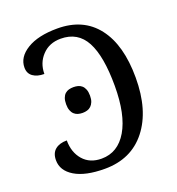

<svg xmlns="http://www.w3.org/2000/svg" viewBox="-133 -832 878 951"><g transform="rotate(-20 306.5 -357.0)"><path d="M44.9 -112.8Q44.9 -149.9 67.4 -168.5Q89.8 -187 128.9 -187Q128.9 -124 164.1 -83.5Q199.2 -43 261.2 -43Q347.2 -43 396 -125.7Q444.8 -208.5 444.8 -359.9Q444.8 -516.1 403.6 -593.5Q362.3 -670.9 272 -670.9Q211.9 -670.9 174.6 -631.3Q137.2 -591.8 137.2 -534.2Q100.1 -534.2 77.6 -550.3Q55.2 -566.4 55.2 -597.2Q55.2 -652.3 113.8 -688.2Q172.4 -724.1 273.9 -724.1Q410.2 -724.1 483.2 -629.6Q556.2 -535.2 556.2 -362.8Q556.2 -190.4 477.3 -90.3Q398.4 9.8 258.8 9.8Q156.7 9.8 100.8 -23.9Q44.9 -57.6 44.9 -112.8ZM187 -356Q187 -375.5 191.9 -388.7Q196.8 -401.9 205.3 -409.7Q213.9 -417.5 225.3 -420.7Q236.8 -423.8 250 -423.8Q262.7 -423.8 274.2 -420.7Q285.6 -417.5 294.2 -409.7Q302.7 -401.9 307.9 -388.7Q313 -375.5 313 -356Q313 -336.9 307.9 -324Q302.7 -311 294.2 -303Q285.6 -294.9 274.2 -291.5Q262.7 -288.1 250 -288.1Q236.8 -288.1 225.3 -291.5Q213.9 -294.9 205.3 -303Q196.8 -311 191.9 -324Q187 -336.9 187 -356Z"/></g></svg>

Font: Droid Serif
Style: Regular
Weight: 400
Designer: Monotype Design team
Foundry: Monotype Imaging Inc.
Version: Version 1.03